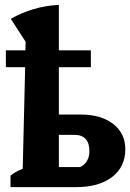

<svg xmlns="http://www.w3.org/2000/svg" viewBox="-20 -766 533 786"><path d="M73 -75 83 -491H4V-560H84L85 -595L24 -689Q69 -714 117 -728.5Q165 -743 221 -746V-560H352V-491H221V-297H312Q394 -297 443.5 -258.5Q493 -220 493 -155Q493 -83 439 -41.5Q385 0 292 0H23V-47Q42 -63 73 -75ZM221 -82H308Q327 -91 336.5 -108Q346 -125 346 -147Q346 -214 284 -214H221Z"/></svg>

Font: Piazzolla
Style: Bold
Weight: 700
Designer: Juan Pablo del Peral
Foundry: Huerta Tipografica
Version: Version 1.330